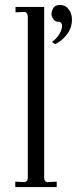

<svg xmlns="http://www.w3.org/2000/svg" viewBox="-20 -759 312 779"><path d="M42 -22 80.1 -20Q92.8 -22.9 92.8 -39.1V-689.9Q92.8 -706.5 81.1 -710.9L43 -709V-731H159.2V-39.1Q159.2 -21.5 171.9 -20L210 -22V0H42ZM190.9 -588.9Q210.4 -603 221.2 -621.1Q231.9 -641.6 231.9 -652.8Q231.9 -670.9 214.8 -670.9Q204.1 -670.9 196.8 -681.2Q189 -691.9 189 -701.2Q189 -714.4 196.8 -727.1Q204.1 -738.8 223.1 -738.8Q246.1 -738.8 258.8 -721.2Q272 -703.1 272 -680.2Q272 -647 252.9 -621.1Q232.4 -593.3 204.1 -580.1Z"/></svg>

Font: Unna Light
Style: Regular
Weight: 300
Designer: Jorge de Buen Unna
Foundry: Omnibus-Type
Version: Version 2.007;PS 002.007;hotconv 1.0.88;makeotf.lib2.5.64775